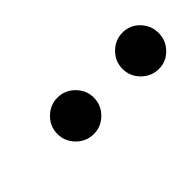

<svg xmlns="http://www.w3.org/2000/svg" viewBox="-13 -826 365 365"><g transform="rotate(-45 169.0 -644.0)"><path d="M149.5 -609.5Q135 -595 115 -595Q95 -595 80.5 -609.5Q66 -624 66 -644Q66 -664 80.5 -678.5Q95 -693 115 -693Q135 -693 149.5 -678.5Q164 -664 164 -644Q164 -624 149.5 -609.5ZM324 -609.5Q310 -595 290 -595Q270 -595 255.5 -609.5Q241 -624 241 -644Q241 -664 255.5 -678.5Q270 -693 290 -693Q310 -693 324 -678.5Q338 -664 338 -644Q338 -624 324 -609.5Z"/></g></svg>

Font: Oakes Grotesk Light
Style: Regular
Weight: 300
Designer: Samuel Oakes
Foundry: Samuel Oakes
Version: Version 1.000;PS 001.000;hotconv 1.0.88;makeotf.lib2.5.64775